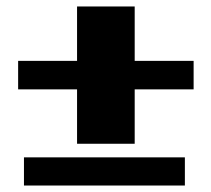

<svg xmlns="http://www.w3.org/2000/svg" viewBox="-20 -590 653 593"><path d="M218 -314H36V-402H218V-570H396V-402H578V-314H396V-146H218ZM54 -104H551V-17H54Z"/></svg>

Font: Taviraj Bold
Style: Regular
Weight: 700
Designer: Katatrad Team
Foundry: CadsonDemak
Version: Version 1.030